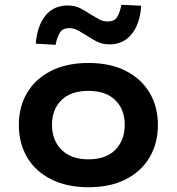

<svg xmlns="http://www.w3.org/2000/svg" viewBox="-20 -775 741 805"><path d="M351 10Q261 10 195 -23Q129 -56 94 -115Q59 -174 59 -251Q59 -328 94 -386.5Q129 -445 194.5 -478Q260 -511 351 -511Q442 -511 507 -478Q572 -445 607 -386.5Q642 -328 642 -251Q642 -174 607 -115Q572 -56 507 -23Q442 10 351 10ZM351 -107Q424 -107 463.5 -147Q503 -187 503 -252Q503 -316 463.5 -355Q424 -394 351 -394Q277 -394 237.5 -355Q198 -316 198 -252Q198 -187 238 -147Q278 -107 351 -107ZM213 -587 130 -592Q136 -667 170.5 -709.5Q205 -752 263 -752Q295 -752 318.5 -739.5Q342 -727 361 -714Q377 -705 394 -695Q411 -685 431 -685Q459 -685 470.5 -702.5Q482 -720 489 -755L572 -751Q567 -675 532 -632Q497 -589 440 -589Q407 -589 383.5 -602Q360 -615 340 -628Q324 -638 307 -647.5Q290 -657 270 -657Q244 -657 232 -639.5Q220 -622 213 -587Z"/></svg>

Font: Nunito Sans 7pt SemiExpanded
Style: Bold
Weight: 700
Width: 6
Designer: Vernon Adams
Foundry: Vernon Adams
Version: Version 3.101;gftools[0.9.27]